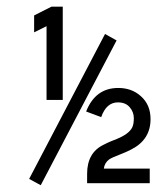

<svg xmlns="http://www.w3.org/2000/svg" viewBox="-20 -544 464 566"><path d="M165 -249.5H117.2V-466.8L80.6 -448.7V-498.5L131.8 -524.4H165ZM233.9 -215.3Q261.2 -284.7 328.6 -284.7Q368.2 -284.7 395 -260.7Q423.8 -235.4 423.8 -192.9Q423.8 -132.3 367.2 -103.5Q351.1 -95.2 337.9 -90.3Q308.6 -79.1 301.3 -73.7Q288.1 -63.5 286.1 -46.9H421.4V-3.9H236.8V-31.7Q236.8 -93.8 285.2 -117.2Q298.3 -124 308.1 -127.9L324.2 -134.3Q359.9 -148.9 369.6 -168Q374.5 -177.7 374.5 -195.8Q374.5 -213.9 362.3 -228Q350.1 -242.2 327.6 -242.2Q293.5 -242.2 278.3 -198.7ZM323.7 -424.8 100.1 2 65.9 -16.6 289.6 -443.8Z"/></svg>

Font: Meera
Style: Regular
Weight: 400
Designer: Hussain KH and Suresh P for Swathanthra Malayalam Computing (SMC)
Version: 7.0.0+20160512